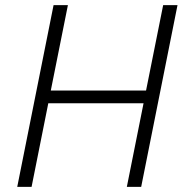

<svg xmlns="http://www.w3.org/2000/svg" viewBox="-20 -731 714 751"><path d="M532.2 0H476.1L541.5 -327.1H168.9L103.5 0H47.4L189.5 -710.9H245.6L178.7 -377H551.3L618.2 -710.9H674.3Z"/></svg>

Font: Franko
Style: Light Italic
Weight: 300
Designer: Google
Version: Version 1.200310; 2013